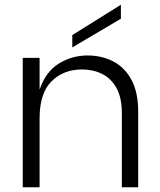

<svg xmlns="http://www.w3.org/2000/svg" viewBox="-20 -790 675 810"><path d="M76 0ZM76 0ZM563 0H494V-313Q494 -378 471.5 -418.5Q449 -459 411 -478Q373 -497 326 -497Q248 -497 197.5 -447Q147 -397 147 -290V0H76V-546H147V-412Q173 -488 228.5 -522Q284 -556 349 -556Q410 -556 458.5 -530.5Q507 -505 535 -452.5Q563 -400 563 -318ZM285 -590V-642L490 -770V-711Z"/></svg>

Font: Ulagadi Sans Light
Style: Regular
Weight: 300
Designer: Ninad Kale (Devanagari), Jonny Pinhorn (Latin)
Foundry: Indian Type Foundry
Version: Version 3.01;March 29, 2020;FontCreator 12.0.0.2522 64-bit; 